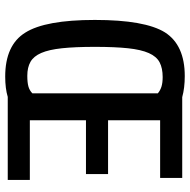

<svg xmlns="http://www.w3.org/2000/svg" viewBox="-16 -722 747 756"><g transform="rotate(90 358.0 -343.5)"><path d="M279 -697Q326 -697 362 -687H680V-600H453V-395H665V-308H453V-87H688V0H361Q328 10 281 10Q157 10 108 -69Q58 -148 58 -343Q58 -540 107 -619Q157 -697 279 -697ZM278 -77Q305 -77 320.5 -81.5Q336 -86 347 -97V-591Q335 -601 320 -605.5Q305 -610 283 -610Q248 -610 225 -598Q202 -586 188.5 -555.5Q175 -525 169.5 -473.5Q164 -422 164 -343Q164 -265 169.5 -213.5Q175 -162 188 -132Q201 -102 223 -89.5Q245 -77 278 -77Z"/></g></svg>

Font: Medium
Style: Regular
Weight: 500
Designer: Fernando Haro
Foundry: deFharo
Version: Version 1.787